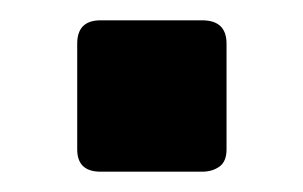

<svg xmlns="http://www.w3.org/2000/svg" viewBox="-20 -446 298 189"><path d="M79 -277Q56 -277 56 -299V-403Q56 -426 79 -426H179Q203 -426 203 -403V-299Q203 -287 196 -282Q189 -277 179 -277Z"/></svg>

Font: Exo Thin ExtraBold
Style: Regular
Weight: 800
Version: Version 2.000